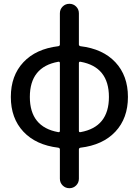

<svg xmlns="http://www.w3.org/2000/svg" viewBox="-20 -770 730 1010"><path d="M286 -445Q137 -418 137 -260Q137 -102 286 -75Q295 -73 295 -82V-438Q295 -447 286 -445ZM395 -438V-82Q395 -73 404 -75Q553 -102 553 -260Q553 -418 404 -445Q395 -447 395 -438ZM287 7Q169 -7 103 -77.5Q37 -148 37 -260Q37 -372 103 -442.5Q169 -513 287 -527Q295 -529 295 -536V-700Q295 -721 309.5 -735.5Q324 -750 345 -750Q366 -750 380.5 -735.5Q395 -721 395 -700V-536Q395 -529 403 -527Q521 -513 587 -442.5Q653 -372 653 -260Q653 -148 587 -77.5Q521 -7 403 7Q395 9 395 16V170Q395 191 380.5 205.5Q366 220 345 220Q324 220 309.5 205.5Q295 191 295 170V16Q295 9 287 7Z"/></svg>

Font: Rounded Mplus 1c Medium
Style: Regular
Weight: 500
Version: Version 1.059.20150529